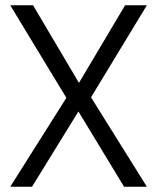

<svg xmlns="http://www.w3.org/2000/svg" viewBox="-20 -712 598 732"><path d="M106 -692 281 -396 457 -692H540L327 -341L540 0H453L279 -287L102 0H19L233 -339L19 -692Z"/></svg>

Font: Titillium Web
Style: Regular
Weight: 400
Version: Version 1.001;PS 57.000;hotconv 1.0.70;makeotf.lib2.5.55311